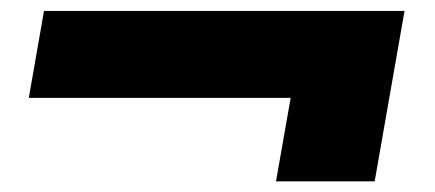

<svg xmlns="http://www.w3.org/2000/svg" viewBox="-20 -360 816 360"><path d="M497.5 -20 525 -176.5H34L62.5 -339.5H738.5L682.5 -20Z"/></svg>

Font: Anybody UltraExpanded Black
Style: Italic
Weight: 900
Width: 9
Italic angle: -10°
Designer: Tyler Finck
Foundry: Etcetera Type Company
Version: Version 1.010; ttfautohint (v1.8.3) -l 8 -r 50 -G 200 -x 14 